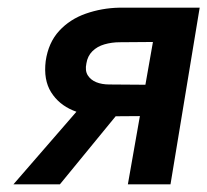

<svg xmlns="http://www.w3.org/2000/svg" viewBox="-20 -480 540 500"><path d="M136 0 322 -227H212L15 0ZM424 0 500 -460H394L313 0ZM399 -259 265 -260Q245 -260 230.5 -266Q216 -272 208.5 -284Q201 -296 205 -315Q208 -334 220.5 -346.5Q233 -359 252 -364.5Q271 -370 292 -370L420 -371L434 -460H290Q245 -459 203.5 -444.5Q162 -430 134 -399.5Q106 -369 99 -321Q93 -272 113 -240Q133 -208 170 -192.5Q207 -177 251 -177L387 -178Z"/></svg>

Font: Jost Medium
Style: Italic
Weight: 500
Italic angle: -5°
Version: Version 3.710